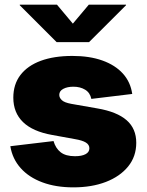

<svg xmlns="http://www.w3.org/2000/svg" viewBox="-20 -786 623 816"><path d="M292 10.3Q217.3 10.3 160.2 -11Q103 -32.2 67.9 -71.5Q32.7 -110.8 23.9 -164.6L207.5 -186.5Q216.3 -155.8 237.8 -138.9Q259.3 -122.1 298.8 -122.1Q327.6 -122.1 343.8 -130.9Q359.9 -139.6 359.9 -155.8Q359.9 -170.9 345 -180.2Q330.1 -189.5 298.3 -194.8L201.7 -212.4Q119.1 -227.1 77.9 -267.1Q36.6 -307.1 36.6 -371.1Q36.6 -427.7 66.9 -467.3Q97.2 -506.8 153.3 -527.6Q209.5 -548.3 287.6 -548.3Q360.8 -548.3 415.3 -528.8Q469.7 -509.3 502.2 -473.4Q534.7 -437.5 542 -386.7L368.2 -365.7Q362.8 -392.1 341.8 -404.8Q320.8 -417.5 292 -417.5Q266.1 -417.5 249 -408.4Q231.9 -399.4 231.9 -382.8Q231.9 -370.6 242.7 -360.4Q253.4 -350.1 282.7 -344.7L394 -325.2Q477.1 -311 518.1 -275.1Q559.1 -239.3 559.1 -179.2Q559.1 -121.1 524.7 -78.6Q490.2 -36.1 430.2 -12.9Q370.1 10.3 292 10.3ZM222.2 -766.1 289.6 -685.5 357.4 -766.1H515.6V-763.7L358.4 -606.9H220.7L64 -763.7V-766.1Z"/></svg>

Font: Inter 17pt Black
Style: Regular
Weight: 900
Version: Version 4.001;git-66647c0bb